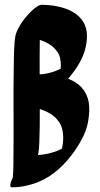

<svg xmlns="http://www.w3.org/2000/svg" viewBox="-20 -765 418 802"><path d="M32.3 17.3C53.4 17.3 74.7 14.4 95.2 9.5C165.2 -6.9 215 -43.8 256.4 -89.9C285.3 -122.2 309.8 -157.8 328.5 -196.9C338.7 -218.3 345.9 -241.7 349.3 -265.2C352.8 -289 354.7 -313.7 350.6 -337.6C341.9 -387.7 309.8 -418.9 264.6 -436.1C302.8 -480.8 341.6 -536.5 343.3 -612.3C345.2 -707.7 250.8 -744 155.6 -744.9H154.3C153.9 -744.9 153.4 -744.9 153 -744.9H152.1C147.8 -743.4 143.2 -743.1 139.1 -740.6C117.3 -727.2 100.7 -708.7 84.4 -689.1C71.1 -673.1 60.4 -655 51.4 -636.4C43.9 -621 42.4 -604.3 40.9 -587.5C38.9 -564.3 38.4 -540.9 37.9 -517.6C34.7 -375.9 38.1 -233 36.1 -90.6C35.8 -68.1 35.6 -45.2 33.3 -22.8C30 -16.7 12.6 20.2 32.3 17.3ZM138.7 -117.4C142.3 -133.8 143.6 -152.5 144.3 -170.6C146.2 -216.2 146.3 -262.7 146.2 -309.3C183.6 -298.3 218.4 -277.1 235.3 -240.1C246.7 -210.2 245.9 -173.2 238.5 -144.1C211.6 -129.7 175.1 -119.5 138.7 -117.4ZM145.7 -454.3C145.6 -502.3 145.4 -550.3 146.2 -598.4C180.1 -587.4 211.8 -568.2 227.3 -534.9C234.1 -516.7 235.1 -497.1 233.2 -477.8C209.5 -465.7 177.5 -455.6 145.7 -454.3Z"/></svg>

Font: Quiapo Free
Style: Regular
Weight: 400
Designer: Aaron Amar
Version: Version 001.002